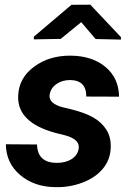

<svg xmlns="http://www.w3.org/2000/svg" viewBox="-20 -770 543 800"><path d="M307.6 -148.9Q315.4 -188 253.4 -205.6L209 -216.8Q51.3 -260.3 55.7 -370.1Q58.1 -444.8 121.8 -491.9Q185.5 -539.1 275.4 -538.1Q364.7 -537.1 419.9 -490.7Q475.1 -444.3 476.1 -367.2L339.4 -367.7Q340.3 -435.5 272 -436.5Q239.7 -436.5 216.1 -420.4Q192.4 -404.3 187 -377Q179.7 -337.9 246.1 -321.8L265.6 -317.4Q333 -301.3 368.7 -280.5Q404.3 -259.8 423.6 -229Q442.9 -198.2 441.4 -155.3Q439.9 -105 408.9 -67.4Q377.9 -29.8 324 -9.3Q270 11.2 210.4 9.8Q122.6 8.8 64 -40.8Q5.4 -90.3 4.4 -168.9L134.3 -168Q136.2 -92.3 215.3 -91.3Q253.4 -91.3 278.1 -106.9Q302.7 -122.6 307.6 -148.9ZM483.9 -615.2V-605L378.4 -607.4L318.4 -677.7L232.9 -607.9L121.1 -606V-617.2L277.8 -750L356.4 -750.5Z"/></svg>

Font: RobotoInd
Style: Bold Italic
Weight: 700
Italic angle: -12°
Designer: Google
Version: Version 2.001150; 2014